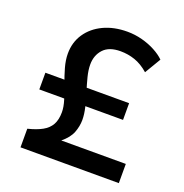

<svg xmlns="http://www.w3.org/2000/svg" viewBox="-128 -830 905 945"><g transform="rotate(20 324.0 -357.5)"><path d="M80.5 0V-97.5Q125.5 -108.5 155 -124.8Q184.5 -141 198.8 -166.8Q213 -192.5 213 -232Q213 -259.5 202.2 -294Q191.5 -328.5 177.2 -366.2Q163 -404 152.2 -442Q141.5 -480 141.5 -513.5Q141.5 -573 172.2 -618.5Q203 -664 257 -689.5Q311 -715 381 -715Q420.5 -715 458.5 -705Q496.5 -695 528.2 -678Q560 -661 580 -641L530 -557Q494.5 -588 458 -600.5Q421.5 -613 382 -613Q322 -613 292.8 -581Q263.5 -549 263.5 -500.5Q263.5 -472 272.2 -437.8Q281 -403.5 292.2 -367.2Q303.5 -331 312 -295.8Q320.5 -260.5 320.5 -230.5Q320.5 -198 307.8 -164.5Q295 -131 257.5 -100.5H595.5V0ZM70 -299.5V-387H508.5V-299.5Z"/></g></svg>

Font: Geologica Medium
Style: Regular
Weight: 500
Designer: Sindre Bremnes, Frode Helland
Foundry: Monokrom Skriftforlag AS
Version: Version 1.010;gftools[0.9.28]